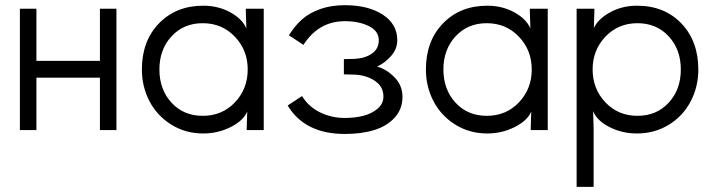

<svg xmlns="http://www.w3.org/2000/svg" viewBox="-20 -504 2768 744"><path d="M431.2 -470.2V0H367.2V-203.1H121.1V0H57.1V-470.2H121.1V-268.1H367.2V-470.2Z M765.6 -55.2Q840.8 -55.2 890.4 -107.4Q939.9 -159.7 939.9 -234.9Q939.9 -309.6 890.1 -361.8Q840.3 -414.1 765.6 -414.1Q691.4 -414.1 644.5 -363Q597.7 -312 597.7 -234.9Q597.7 -157.2 644.5 -106.2Q691.4 -55.2 765.6 -55.2ZM529.8 -234.9Q529.8 -345.2 596.2 -413.6Q662.6 -481.9 767.6 -481.9Q825.7 -481.9 872.3 -456.3Q918.9 -430.7 934.6 -394L932.6 -458V-470.2H1002V0H936V-7.8L938 -71.8Q922.9 -36.1 873.5 -11.5Q824.2 13.2 767.6 13.2Q698.7 13.2 643.6 -21.2Q588.4 -55.7 559.1 -112.1Q529.8 -168.5 529.8 -234.9Z M1150.4 -131.8Q1174.8 -91.3 1219.2 -69.1Q1263.7 -46.9 1316.4 -46.9Q1355 -46.9 1387.7 -55.2Q1420.4 -63.5 1443.1 -82.8Q1465.8 -102.1 1465.8 -129.9Q1465.8 -168 1433.3 -190.2Q1400.9 -212.4 1355.5 -214.8Q1337.4 -215.8 1312.5 -215.8V-274.9Q1337.4 -274.9 1355.5 -275.9Q1397.5 -278.8 1422.6 -297.4Q1447.8 -315.9 1447.8 -348.1Q1447.8 -383.8 1409.4 -402.8Q1371.1 -421.9 1316.4 -421.9Q1214.8 -421.9 1155.8 -330.1L1099.6 -367.2Q1122.1 -403.8 1150.1 -428.7Q1178.2 -453.6 1220.5 -468.8Q1262.7 -483.9 1316.4 -483.9Q1406.7 -483.9 1463.1 -447.3Q1519.5 -410.6 1519.5 -348.1Q1519.5 -314.9 1496.1 -287.8Q1472.7 -260.7 1441.4 -246.1Q1479.5 -234.9 1509.5 -203.6Q1539.6 -172.4 1539.6 -128.9Q1539.6 -81.5 1509.8 -48.6Q1480 -15.6 1430.7 -0.2Q1381.3 15.1 1316.4 15.1Q1161.1 15.1 1094.7 -95.2Z M1866.2 -55.2Q1941.4 -55.2 1991 -107.4Q2040.5 -159.7 2040.5 -234.9Q2040.5 -309.6 1990.7 -361.8Q1940.9 -414.1 1866.2 -414.1Q1792 -414.1 1745.1 -363Q1698.2 -312 1698.2 -234.9Q1698.2 -157.2 1745.1 -106.2Q1792 -55.2 1866.2 -55.2ZM1630.4 -234.9Q1630.4 -345.2 1696.8 -413.6Q1763.2 -481.9 1868.2 -481.9Q1926.3 -481.9 1972.9 -456.3Q2019.5 -430.7 2035.2 -394L2033.2 -458V-470.2H2102.5V0H2036.6V-7.8L2038.6 -71.8Q2023.4 -36.1 1974.1 -11.5Q1924.8 13.2 1868.2 13.2Q1799.3 13.2 1744.1 -21.2Q1689 -55.7 1659.7 -112.1Q1630.4 -168.5 1630.4 -234.9Z M2450.2 -55.2Q2524.4 -55.2 2571.3 -106.2Q2618.2 -157.2 2618.2 -234.9Q2618.2 -312 2571.3 -363Q2524.4 -414.1 2450.2 -414.1Q2375.5 -414.1 2325.9 -361.8Q2276.4 -309.6 2276.4 -234.9Q2276.4 -159.7 2325.9 -107.4Q2375.5 -55.2 2450.2 -55.2ZM2214.4 220.2V-470.2H2283.2V-459L2281.2 -395Q2296.9 -430.2 2343.8 -456.1Q2390.6 -481.9 2448.2 -481.9Q2554.7 -481.9 2620.4 -413.1Q2686 -344.2 2686 -234.9Q2686 -167 2655.8 -110.1Q2625.5 -53.2 2570.8 -20Q2516.1 13.2 2448.2 13.2Q2390.6 13.2 2342 -11.5Q2293.5 -36.1 2278.3 -73.2L2280.3 -8.8V220.2Z"/></svg>

Font: Kreadon
Style: Regular
Weight: 400
Designer: kohakuno
Foundry: StudioGnu
Version: Version 1.000;Glyphs 3.1.2 (3151)